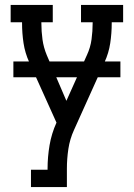

<svg xmlns="http://www.w3.org/2000/svg" viewBox="-20 -540 540 775"><path d="M105 215V145H172V141Q172 94 180 46.5Q188 -1 208 -45L98 -289Q81 -326 75 -366Q69 -406 69 -447V-450H23V-520H193V-450H147V-447Q147 -413 151.5 -380.5Q156 -348 169 -317L248 -133L331 -318Q345 -348 349.5 -381Q354 -414 354 -447V-450H307V-520H477V-450H431V-447Q431 -406 425 -366Q419 -326 402 -289L279 -16Q262 21 256 61Q250 101 250 141V215ZM34 -228V-292H466V-228Z"/></svg>

Font: Iosevka Curly Slab
Style: Regular
Weight: 400
Monospace: yes
Designer: Belleve Invis
Foundry: Belleve Invis
Version: Version 22.1.2; ttfautohint (v1.8.4)